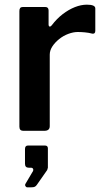

<svg xmlns="http://www.w3.org/2000/svg" viewBox="-20 -560 451 822"><path d="M81 0Q71 0 67 -4.5Q63 -9 63 -18V-513Q63 -530 77 -530H174Q188 -530 188 -515V-454Q188 -448 192 -446.5Q196 -445 201 -451Q223 -480 248.5 -499.5Q274 -519 300.5 -529.5Q327 -540 352 -540Q388 -540 388 -524V-428Q388 -414 375 -416Q360 -420 343.5 -421.5Q327 -423 313 -423Q294 -423 272.5 -415Q251 -407 233 -392.5Q215 -378 204 -361Q193 -344 193 -326V-20Q193 0 170 0H81ZM97 242Q92 242 89 237Q86 232 89 227L118 178Q124 170 122 164Q120 158 112 158H103Q87 158 87 141V78Q87 63 100 63H172Q185 63 185 75V158Q185 160 183.5 163Q182 166 182 168L138 231Q134 237 129 239.5Q124 242 113 242Z"/></svg>

Font: Libre Franklin Thin SemiBold
Style: Regular
Weight: 600
Version: Version 3.000